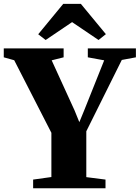

<svg xmlns="http://www.w3.org/2000/svg" viewBox="-41 -1000 742 1020"><path d="M232 -59.5V-294.5L34.5 -680L-21 -695.5V-743H297V-695.5L233.5 -679.5L355.5 -412.5L380.5 -351L406 -413L512.5 -679.5L425.5 -695.5V-743H681V-695.5L606 -681.5L417.5 -302.5V-59L519.5 -46V0H135V-46ZM201.5 -787.5 162 -818 295 -979.5H388.5L521.5 -818.5L482.5 -787.5L342 -882.5Z"/></svg>

Font: Merriweather 72pt Black
Style: Regular
Weight: 900
Version: Version 2.100